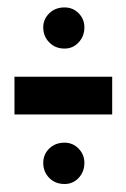

<svg xmlns="http://www.w3.org/2000/svg" viewBox="-20 -490 330 504"><path d="M18 -189.5H274.5V-288.5H18ZM149.5 -7Q171.5 -7 186.5 -23Q201.5 -39 201.5 -62.5Q201.5 -84.5 186.2 -100Q171 -115.5 149.5 -115.5Q125 -115.5 109.2 -100Q93.5 -84.5 93.5 -62.5Q93.5 -39 109.2 -23Q125 -7 149.5 -7ZM149.5 -362.5Q171.5 -362.5 186.5 -378.8Q201.5 -395 201.5 -418Q201.5 -440 186.5 -455.2Q171.5 -470.5 149.5 -470.5Q125 -470.5 109.2 -455Q93.5 -439.5 93.5 -418Q93.5 -395 109.2 -378.8Q125 -362.5 149.5 -362.5Z"/></svg>

Font: Anybody UltraCondensed Thin
Style: Bold
Weight: 700
Version: Version 1.111